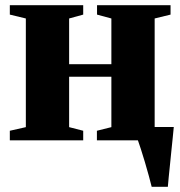

<svg xmlns="http://www.w3.org/2000/svg" viewBox="-20 -543 698 743"><path d="M567 180Q563 163.5 556 137.8Q549 112 540.8 84.5Q532.5 57 525 33.5Q517.5 10 513 -2L490 -51.5H652.5Q651 -35 648.5 -10.8Q646 13.5 643.2 40.8Q640.5 68 637.8 94.5Q635 121 632.8 143.5Q630.5 166 629.5 180ZM18 0V-37L80 -51V-471.5L18 -486.5V-523H302V-486.5L247.5 -471.5V-294.5H411V-471.5L355.5 -486.5V-523H640V-486.5L578.5 -471.5V-51L640.5 -37V0H355V-37L411 -51V-246H247.5V-51L302 -37V0Z"/></svg>

Font: Merriweather 96pt Black
Style: Regular
Weight: 900
Version: Version 2.100